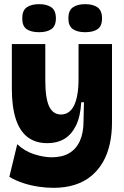

<svg xmlns="http://www.w3.org/2000/svg" viewBox="-20 -740 599 924"><path d="M237 164Q204 164 166 158.5Q128 153 91.5 141Q55 129 25 111L63 -46Q99 -12 145 2.5Q191 17 229 17Q279 17 313 -3Q347 -23 364.5 -62Q382 -101 382 -157L384 -248H371Q367 -179 345.5 -135.5Q324 -92 289.5 -71.5Q255 -51 208 -51Q151 -51 113 -80Q75 -109 56 -167.5Q37 -226 37 -313V-528H198V-354Q198 -267 216.5 -228Q235 -189 274 -189Q294 -189 310 -200Q326 -211 336.5 -232.5Q347 -254 352.5 -286Q358 -318 358 -360V-528H519V-151Q519 -95 508 -46Q497 3 474.5 41.5Q452 80 418.5 107.5Q385 135 339.5 149.5Q294 164 237 164ZM390 -585Q352 -585 330.5 -600Q309 -615 309 -652Q309 -689 330.5 -704.5Q352 -720 390 -720Q428 -720 449.5 -704.5Q471 -689 471 -652Q471 -614 449.5 -599.5Q428 -585 390 -585ZM168 -585Q130 -585 108.5 -599.5Q87 -614 87 -652Q87 -689 108.5 -704.5Q130 -720 168 -720Q206 -720 227.5 -704.5Q249 -689 249 -652Q249 -615 227.5 -600Q206 -585 168 -585Z"/></svg>

Font: Bricolage Grotesque 72pt ExtraBold
Style: Regular
Weight: 800
Designer: Mathieu Triay
Foundry: Atelier Triay
Version: Version 1.001;gftools[0.9.33.dev8+g029e19f]